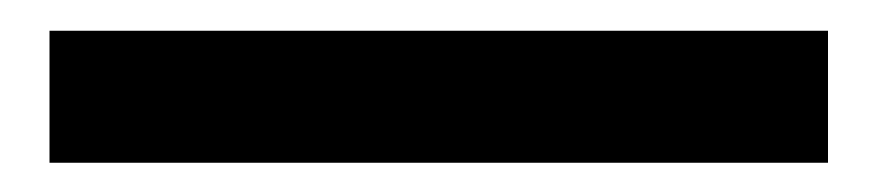

<svg xmlns="http://www.w3.org/2000/svg" viewBox="-20 56 585 128"><path d="M13 164.5V76.5H532V164.5Z"/></svg>

Font: Geologica Thin Cursive
Style: Regular
Weight: 400
Version: Version 1.010;gftools[0.9.28]